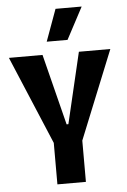

<svg xmlns="http://www.w3.org/2000/svg" viewBox="-59 -930 643 973"><g transform="rotate(-5 262.0 -443.5)"><path d="M193 0V-211L4 -660H175L266 -299H275L360 -660H520L338 -210V0ZM308 -725H202L261 -887H394Z"/></g></svg>

Font: Bricolage Grotesque 10pt Condensed Bricolage Grotesque 10pt Condensed Regular
Style: Bold
Weight: 700
Width: 3
Designer: Mathieu Triay
Foundry: Atelier Triay
Version: Version 1.000; ttfautohint (v1.8.4.7-5d5b);gftools[0.9.32]